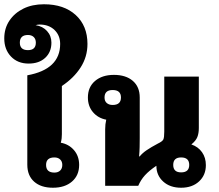

<svg xmlns="http://www.w3.org/2000/svg" viewBox="-28 -871 1025 900"><path d="M220 9Q164 9 132 -19.5Q100 -48 100 -99V-518Q254 -546 254 -665Q254 -705 227.5 -730.5Q201 -756 158 -756Q148 -756 139 -753Q172 -748 192.5 -725.5Q213 -703 213 -671Q213 -627 184 -600Q155 -573 106 -573Q55 -573 23.5 -606Q-8 -639 -8 -691Q-8 -738 16 -774Q40 -810 81.5 -830.5Q123 -851 178 -851Q272 -851 327 -800.5Q382 -750 382 -665Q382 -605 350 -555Q318 -505 262 -468V-242Q262 -232 261 -222.5Q260 -213 257 -202Q295 -195 319 -167Q343 -139 343 -98Q343 -49 309.5 -20Q276 9 220 9ZM103 -636Q140 -636 140 -671Q140 -688 130 -697.5Q120 -707 103 -707Q65 -707 65 -671Q65 -636 103 -636ZM227 -62Q244 -62 254 -71.5Q264 -81 264 -98Q264 -114 254 -123.5Q244 -133 227 -133Q188 -133 188 -98Q188 -62 227 -62Z M465 0V-265Q465 -289 470 -310Q432 -317 408 -345Q384 -373 384 -414Q384 -463 417.5 -491.5Q451 -520 506 -520Q562 -520 594.5 -492Q627 -464 627 -414V-224Q627 -202 626.5 -181Q626 -160 624 -138H627Q639 -153 659.5 -167Q680 -181 712 -198Q733 -208 737.5 -217Q742 -226 742 -254V-512H904V-271Q904 -246 897 -228.5Q890 -211 869 -194Q901 -183 919 -157.5Q937 -132 937 -97Q937 -50 905 -20.5Q873 9 821 9Q769 9 737 -20Q705 -49 705 -94Q671 -71 651.5 -49.5Q632 -28 620 0ZM500 -379Q539 -379 539 -414Q539 -449 500 -449Q462 -449 462 -414Q462 -397 472.5 -388Q483 -379 500 -379ZM821 -63Q859 -63 859 -98Q859 -133 821 -133Q784 -133 784 -98Q784 -63 821 -63Z"/></svg>

Font: Noto Sans Thai Looped UI ExtraBold
Style: Regular
Weight: 800
Designer: Cadson Demak Team
Foundry: Cadson Demak Co., Ltd.
Version: Version 1.000